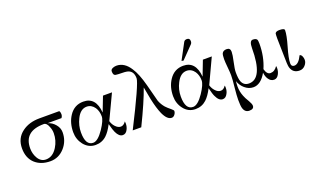

<svg xmlns="http://www.w3.org/2000/svg" viewBox="-90 -1268 3416 2047"><g transform="rotate(-20 1618.0 -245.0)"><path d="M562 -424Q562 -400 548 -383H389Q439 -369 473 -328Q508 -287 508 -238Q508 -139 445 -67Q378 9 282 9Q174 9 107 -53Q42 -115 42 -222Q42 -338 129 -402Q208 -461 326 -461H551Q562 -447 562 -424ZM416 -261Q416 -300 400 -336Q381 -388 349 -388Q124 -388 124 -193Q124 -132 153 -82Q186 -25 244 -25Q321 -25 372 -107Q416 -178 416 -261Z M1173 -95Q1173 -57 1156 -26Q1137 11 1102 11Q1060 11 1031 -51Q1019 -74 999 -151Q960 -75 919 -37Q867 11 794 11Q715 11 662 -55Q614 -117 614 -198Q614 -304 665 -381Q723 -469 825 -469Q967 -469 981 -289L1046 -457H1148L1016 -178Q1027 -140 1051 -114Q1081 -81 1113 -81Q1145 -81 1171 -119Q1173 -105 1173 -95ZM958 -254Q958 -313 930 -356Q895 -406 841 -406Q770 -406 727 -318Q691 -246 691 -168Q691 -20 777 -20Q831 -20 898 -119Q958 -209 958 -254Z M1705 -44Q1705 -23 1690 -3.5Q1675 16 1655 16Q1604 16 1564 -71Q1534 -139 1511 -247Q1493 -343 1484 -390Q1435 -248 1314 0H1217Q1446 -451 1446 -508Q1446 -586 1390 -606Q1366 -616 1277 -616Q1244 -616 1233 -626.5Q1222 -637 1222 -669Q1222 -689 1248 -700Q1269 -708 1289 -708Q1379 -708 1441 -610Q1488 -540 1525 -400L1576 -205Q1594 -159 1625 -123Q1646 -100 1680 -73Q1705 -52 1705 -44Z M2125 -683Q2125 -662 2113 -650L1981 -514L1959 -518L2056 -699Q2066 -718 2092 -718Q2125 -718 2125 -683ZM2305 -90Q2305 -51 2288 -22Q2268 16 2234 16Q2191 16 2162 -47Q2149 -71 2131 -146Q2092 -70 2051 -32Q1999 16 1926 16Q1845 16 1794 -50Q1746 -112 1746 -194Q1746 -300 1797 -376Q1855 -464 1957 -464Q2098 -464 2113 -284L2178 -453H2279L2148 -173Q2159 -135 2183 -109Q2211 -76 2245 -76Q2278 -76 2302 -114Q2305 -104 2305 -90ZM2090 -250Q2090 -308 2062 -351Q2027 -401 1973 -401Q1903 -401 1859 -314Q1822 -243 1822 -163Q1822 -15 1909 -15Q1963 -15 2030 -114Q2090 -204 2090 -250Z M2891 -98Q2891 -61 2874 -30Q2854 8 2820 8Q2781 8 2757 -30Q2738 -58 2733 -103Q2670 8 2586 8Q2533 8 2489 -30Q2449 -64 2431 -117Q2427 -88 2427 -57Q2427 1 2449 55Q2459 83 2489 132Q2511 170 2511 190Q2511 228 2459 228Q2409 228 2393 173Q2385 144 2385 79Q2385 33 2394 -57Q2404 -144 2404 -194Q2404 -226 2398 -287Q2392 -348 2392 -380Q2392 -426 2401 -446Q2415 -472 2454 -472Q2495 -472 2495 -427Q2495 -394 2478 -318Q2461 -242 2461 -207Q2461 -134 2474 -101Q2496 -46 2555 -46Q2712 -46 2712 -388Q2712 -472 2750 -472Q2785 -472 2796 -455Q2803 -444 2803 -406Q2803 -260 2750 -137Q2767 -72 2808 -72Q2855 -72 2888 -122Q2891 -112 2891 -98Z M3198 -80Q3198 -47 3171 -18Q3146 9 3109 9Q3033 9 3012 -64Q3004 -94 3004 -199Q3004 -212 3002 -298Q3000 -384 3000 -394Q3000 -442 3003 -451Q3012 -471 3052 -471Q3109 -471 3109 -449Q3109 -392 3074 -273Q3039 -154 3039 -97Q3039 -59 3074 -59Q3122 -59 3163 -145Q3179 -143 3188.5 -123Q3198 -103 3198 -80Z"/></g></svg>

Font: GFS Didot
Style: Regular
Weight: 400
Designer: Takis Katsoulidis and George D. Matthiopoulos
Foundry: Takis Katsoulidis and George D. Matthiopoulos
Version: Version 1.0